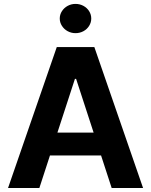

<svg xmlns="http://www.w3.org/2000/svg" viewBox="-20 -943 758 963"><path d="M20.3 0 264.8 -707H453.2L697.6 0H540.1L361.7 -547.4H355.8L177.4 0ZM547 -278V-163.3H169.2V-278ZM279.7 -850Q279.7 -870.1 290.6 -886.9Q301.4 -903.8 319.5 -913.6Q337.6 -923.4 358.7 -923.4Q380.3 -923.4 398.4 -913.6Q416.5 -903.8 427.1 -886.9Q437.7 -870.1 437.7 -850Q437.7 -830.4 427.1 -813.4Q416.5 -796.3 398.4 -786.5Q380.3 -776.7 358.7 -776.7Q337.6 -776.7 319.5 -786.5Q301.4 -796.3 290.6 -813.4Q279.7 -830.4 279.7 -850Z"/></svg>

Font: Pretendard JP Variable
Style: Regular
Weight: 400
Designer: Base glyphs from Inter by Rasmus Andersson; Hangul glyphs from Noto Sans CJK(Source Han Sans) by Jang Soo-young and Kang
Foundry: Kil Hyung-jin
Version: Version 1.307;Glyphs 3.2 (3192)